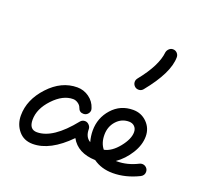

<svg xmlns="http://www.w3.org/2000/svg" viewBox="-116 -792 972 925"><g transform="rotate(20 370.0 -330.0)"><path d="M620 -660Q633 -660 641.5 -651Q650 -642 650 -630Q650 -550 553 -431Q544 -420 530 -420Q517 -420 508.5 -429Q500 -438 500 -450Q500 -460 507 -469Q583 -563 590 -633Q592 -644 600.5 -652Q609 -660 620 -660ZM472 -91Q511 -99 545.5 -142Q580 -185 580 -220Q580 -238 569 -249Q558 -260 540 -260Q502 -260 476 -231Q450 -202 450 -160Q450 -118 472 -91ZM340 -190Q352 -190 361 -180.5Q370 -171 370 -160Q370 -119 398 -103Q390 -132 390 -160Q390 -225 432.5 -272.5Q475 -320 540 -320Q582 -320 611 -291Q640 -262 640 -220Q640 -176 612.5 -132Q585 -88 545 -60H550Q604 -60 657 -87Q663 -90 670 -90Q682 -90 691 -81.5Q700 -73 700 -60Q700 -42 683 -33Q616 0 550 0Q492 0 450 -30Q359 -33 324 -97Q229 0 140 0Q94 0 67 -32.5Q40 -65 40 -110Q40 -191 104.5 -260.5Q169 -330 250 -330Q283 -330 310.5 -310.5Q338 -291 348 -259Q350 -253 350 -250Q350 -238 341.5 -229Q333 -220 320 -220Q299 -220 292 -241Q288 -253 275.5 -261.5Q263 -270 250 -270Q198 -270 149 -218Q100 -166 100 -110Q100 -60 140 -60Q222 -60 317 -179Q326 -190 340 -190Z"/></g></svg>

Font: Pecita
Style: Book
Weight: 400
Width: 7
Version: Version 4.3